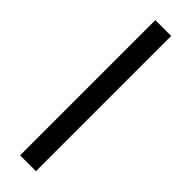

<svg xmlns="http://www.w3.org/2000/svg" viewBox="-0 -798 266 266"><g transform="rotate(-45 132.5 -665.5)"><path d="M0 -650V-681H265V-650Z"/></g></svg>

Font: Saira Thin
Style: Regular
Weight: 100
Designer: Hector Gatti with collaboration of the Omnibus-Type team
Foundry: Omnibus-Type
Version: Version 1.101